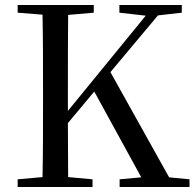

<svg xmlns="http://www.w3.org/2000/svg" viewBox="-20 -752 782 772"><path d="M570 0H742V-31L660 -39L424 -462L615 -690L711 -701V-732H460V-701L566 -689L253 -306V-392C253 -493 253 -593 254 -692L357 -701V-732H51V-701L151 -693C153 -593 153 -493 153 -392V-339C153 -239 153 -138 151 -40L51 -31V0H352V-31L254 -40L253 -257L359 -384L548 -39L461 -31V0Z"/></svg>

Font: Noto Serif CJK SC Medium
Style: Regular
Weight: 500
Designer: Ryoko NISHIZUKA 西塚涼子 (kana & ideographs); Frank Grießhammer (Latin, Greek & Cyrillic); Wenlong ZHANG 张文龙 (bopomofo); San
Foundry: Adobe
Version: Version 2.001;hotconv 1.1.0;makeotfexe 2.6.0